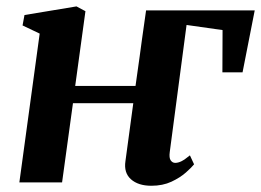

<svg xmlns="http://www.w3.org/2000/svg" viewBox="-20 -570 816 600"><path d="M403.5 -301.5Q406 -320.5 409.5 -344.2Q413 -368 416.5 -394Q420 -420 423.5 -445.8Q427 -471.5 430.5 -495.2Q434 -519 436.5 -537.5H776L738 -344H675L675.5 -476L563 -492L510.5 -95Q508 -76.5 513.5 -68.8Q519 -61 527.5 -61Q536.5 -61 546.8 -66Q557 -71 573.5 -84.5L586.5 -56.5Q579 -47 561 -31Q543 -15 515.8 -2.2Q488.5 10.5 453 10.5Q412 10.5 389.2 -9.8Q366.5 -30 372 -66.5L396.5 -247.5H208L174 0H40.5L104 -465L50.5 -490.5L56.5 -523L219 -550L247 -535L215 -301.5Z"/></svg>

Font: Merriweather 60pt
Style: Bold Italic
Weight: 700
Italic angle: -7.8°
Version: Version 2.101